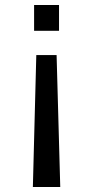

<svg xmlns="http://www.w3.org/2000/svg" viewBox="-20 -747 372 767"><path d="M215.8 -727.1H116.2V-624H215.8ZM206.1 -526.9H125L111.3 0H220.7Z"/></svg>

Font: SG Kara Light
Style: Regular
Weight: 400
Designer: Damoon Khanjanzadeh
Version: Version 1.000